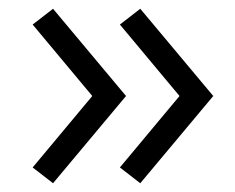

<svg xmlns="http://www.w3.org/2000/svg" viewBox="-20 -470 535 438"><path d="M300 -52 253.5 -88 389.5 -251 253.5 -414 300 -450 466.5 -251ZM101 -52 54.5 -88 190.5 -251 54.5 -414 101 -450 267.5 -251Z"/></svg>

Font: Geologica Thin Roman ExtraLight
Style: Regular
Weight: 250
Version: Version 1.010;gftools[0.9.28]